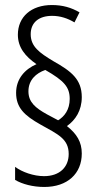

<svg xmlns="http://www.w3.org/2000/svg" viewBox="-20 -780 394 763"><path d="M44 -411C44 -352 77 -321 141 -285C211 -246 253 -228 253 -168C253 -116 217 -80 155 -80C114 -80 68 -96 40 -117V-65C69 -48 111 -37 156 -37C248 -37 305 -90 305 -170C305 -216 285 -248 246 -279C280 -303 305 -341 305 -394C305 -465 263 -497 192 -537C137 -570 102 -595 102 -644C102 -691 135 -717 187 -717C220 -717 249 -707 276 -691L296 -731C263 -750 229 -760 186 -760C104 -760 51 -713 51 -642C51 -592 80 -556 125 -525C79 -505 44 -467 44 -411ZM93 -417C93 -462 123 -489 160 -502C235 -459 257 -434 257 -387C257 -344 236 -317 211 -302L166 -326C121 -351 93 -374 93 -417Z"/></svg>

Font: Noto Sans Bengali ExtraCondensed Light
Style: Regular
Weight: 300
Width: 2
Designer: Joana Ranito - Universal Thirst; Jelle Bosma - Monotype Design Team
Foundry: Universal Thirst ehf.
Version: Version 3.000